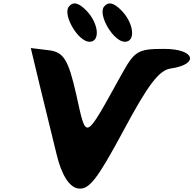

<svg xmlns="http://www.w3.org/2000/svg" viewBox="-20 -1172 1143 1135"><path d="M215 -667C244 -546 290 -361 315 -258C344 -137 390 -66 441 -58C506 -48 553 -108 710 -400C855 -671 920 -757 989 -767C1161 -792 1131 -883 952 -883C794 -883 776 -872 697 -729C477 -333 492 -339 431 -612C384 -820 356 -865 268 -875L162 -888ZM595 -1133C557 -1084 651 -925 718 -925C783 -925 772 -1033 700 -1108C653 -1157 620 -1164 595 -1133ZM387 -1133C349 -1084 442 -925 509 -925C574 -925 564 -1033 492 -1108C445 -1157 412 -1164 387 -1133Z"/></svg>

Font: Hussar Skorodowane
Style: Ky
Weight: 700
Foundry: Cannot Into Space Fonts
Version: Version 0.892